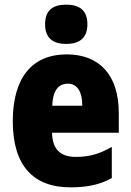

<svg xmlns="http://www.w3.org/2000/svg" viewBox="-20 -796 563 826"><path d="M265 -776C206 -776 174 -751 174 -691C174 -632 208 -607 265 -607C321 -607 356 -632 356 -691C356 -751 323 -776 265 -776ZM267 -562C119 -562 35 -463 35 -274C35 -86 121 10 283 10C356 10 411 -2 461 -30V-164C407 -133 363 -121 306 -121C238 -121 205 -156 204 -225H491V-310C491 -474 407 -562 267 -562ZM272 -436C310 -436 334 -405 334 -341H205C207 -410 234 -436 272 -436Z"/></svg>

Font: Noto Sans Condensed Black
Style: Regular
Weight: 900
Width: 3
Designer: Monotype Design Team
Foundry: Monotype Imaging Inc.
Version: Version 2.013